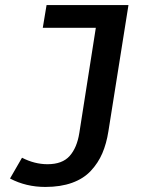

<svg xmlns="http://www.w3.org/2000/svg" viewBox="-20 -530 640 767"><path d="M161.1 216.8Q84 216.8 20 183.1L67.9 100.1Q118.2 126 169.9 126Q229 126 258.3 93Q287.6 60.1 296.9 1L362.8 -418.9H150.9L166 -509.8H493.2L413.1 -5.9Q405.3 43.9 388.7 82.5Q372.1 121.1 343 152.3Q314 183.6 268.1 200.2Q222.2 216.8 161.1 216.8Z"/></svg>

Font: Office Code Pro Medium Italic
Style: Regular
Weight: 500
Italic angle: -9°
Designer: Nathan Rutzky & Paul D. Hunt
Foundry: Adobe Systems Incorporated
Version: Version 1.004;PS 001.004;hotconv 1.0.70;makeotf.lib2.5.58329